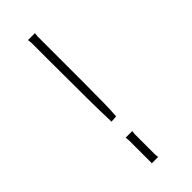

<svg xmlns="http://www.w3.org/2000/svg" viewBox="-158 -455 477 477"><g transform="rotate(-45 80.0 -217.0)"><path d="M62 -144V-145V-154Q61 -176 60.5 -226Q60 -276 60 -367V-423Q60 -425 59.5 -428Q59 -431 59 -433Q59 -434 58 -434H84Q83 -434 83 -433Q83 -431 82.5 -428Q82 -425 82 -423V-367V-260Q82 -216 81.5 -189.5Q81 -163 80 -154Q80 -145 79 -145ZM82 -1Q82 0 83 0H59L60 -1V-9V-80Q60 -82 59.5 -85Q59 -88 59 -90Q59 -91 58 -91H83Q82 -91 82 -90Q82 -88 81.5 -85Q81 -82 81 -80V-9Q81 -7 81.5 -5Q82 -3 82 -1Z"/></g></svg>

Font: Chathura Light
Style: Regular
Weight: 300
Designer: Appaji Ambarisha Darbha
Foundry: Aditya Fonts
Version: Version 1.001 2016